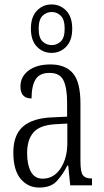

<svg xmlns="http://www.w3.org/2000/svg" viewBox="-20 -834 469 864"><path d="M156 10Q106 10 73 -29Q40 -68 40 -148Q40 -227 84 -265Q128 -303 218 -306L282 -309V-372Q282 -439 265.5 -472.5Q249 -506 203 -506Q158 -506 140 -476.5Q122 -447 122 -391Q72 -391 72 -445Q72 -489 108.5 -516.5Q145 -544 207 -544Q274 -544 308 -504.5Q342 -465 342 -369V-108Q342 -60 353 -45.5Q364 -31 391 -31H394V0H296L287 -89H283Q261 -46 234.5 -18Q208 10 156 10ZM172 -30Q222 -30 252.5 -76Q283 -122 283 -191V-278L229 -275Q159 -271 130.5 -238Q102 -205 102 -145Q102 -93 119 -61.5Q136 -30 172 -30ZM212 -596Q173 -596 146 -624Q119 -652 119 -705Q119 -758 146 -786Q173 -814 212 -814Q251 -814 278 -786Q305 -758 305 -705Q305 -652 278 -624Q251 -596 212 -596ZM213 -631Q236 -631 253.5 -647.5Q271 -664 271 -705Q271 -746 253.5 -763Q236 -780 213 -780Q189 -780 171.5 -763Q154 -746 154 -705Q154 -664 171.5 -647.5Q189 -631 213 -631Z"/></svg>

Font: Noto Serif ExtraCondensed Light
Style: Regular
Weight: 300
Width: 2
Designer: Monotype Design Team
Foundry: Monotype Imaging Inc.
Version: Version 2.014; ttfautohint (v1.8.4.7-5d5b)